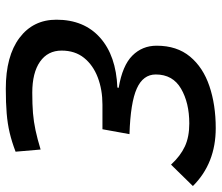

<svg xmlns="http://www.w3.org/2000/svg" viewBox="-70 -672 753 652"><g transform="rotate(90 306.0 -346.5)"><path d="M415.5 -703.1Q535.2 -703.1 612.3 -625.5L539.6 -551.3Q509.8 -583.5 477.5 -598.4Q445.3 -613.3 399.9 -613.3Q329.6 -613.3 281.5 -585.2Q233.4 -557.1 233.4 -499.5Q233.4 -456.5 281 -435.1Q328.6 -413.6 436 -410.2L419.4 -318.4H335.9Q285.2 -318.4 243.4 -302.5Q201.7 -286.6 177 -255.9Q152.3 -225.1 152.3 -179.7Q152.3 -132.8 189.9 -106.4Q227.5 -80.1 295.4 -80.1Q335.4 -80.1 364.7 -82.5Q394 -85 422.6 -91.1Q451.2 -97.2 488.3 -108.4L495.6 -23.4Q462.4 -10.7 431.6 -3.4Q400.9 3.9 365.5 6.8Q330.1 9.8 281.7 9.8Q170.9 9.8 109.1 -36.6Q47.4 -83 47.4 -162.1Q47.4 -255.9 108.4 -310.3Q169.4 -364.7 277.8 -369.1L278.8 -373.5Q203.1 -386.2 169.4 -419.9Q135.7 -453.6 135.7 -502.4Q135.7 -571.3 172.6 -615.7Q209.5 -660.2 272.9 -681.6Q336.4 -703.1 415.5 -703.1Z"/></g></svg>

Font: Cascadia Mono PL
Style: Italic
Weight: 400
Italic angle: -10°
Monospace: yes
Designer: Aaron Bell
Foundry: Saja Typeworks
Version: Version 2404.023; ttfautohint (v1.8.4)